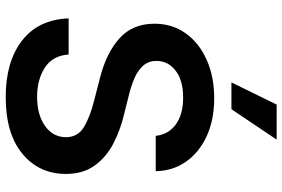

<svg xmlns="http://www.w3.org/2000/svg" viewBox="-182 -820 1012 689"><g transform="rotate(90 324.5 -475.0)"><path d="M327.8 11Q200.6 11 125 -47.8Q49.4 -106.5 45.5 -214.8H175.1Q179 -157.7 221.9 -129.6Q264.9 -101.6 326.7 -101.6Q391.3 -101.6 431.5 -130.1Q471.6 -158.7 471.9 -205.3Q471.6 -247.5 435.9 -269.4Q400.2 -291.2 341.3 -306.1L258.5 -327.4Q168.7 -350.5 116.7 -397.5Q64.6 -444.6 64.6 -522.7Q64.6 -587 99.4 -635.3Q134.2 -683.6 194.8 -710.4Q255.3 -737.2 331.7 -737.2Q409.1 -737.2 467.7 -710.4Q526.3 -683.6 559.5 -636.2Q592.7 -588.8 593.8 -527.3H467Q462 -573.9 425.4 -599.8Q388.8 -625.7 329.9 -625.7Q268.1 -625.7 233.3 -598.9Q198.5 -572.1 198.2 -530.9V-529.8Q198.2 -500.4 216.4 -480.8Q234.7 -461.3 263.3 -449.6Q291.9 -437.9 321.7 -430.8L389.9 -413.7Q444.6 -400.9 493.4 -375.9Q542.3 -350.9 573 -309.1Q603.7 -267.4 603.7 -204.2Q603.3 -108 530.9 -48.5Q458.5 11 327.8 11ZM371.4 -799H275.2L354.8 -961.3H480.5Z"/></g></svg>

Font: Linik Sans SemiBold
Style: Regular
Weight: 600
Designer: Rasmus Andersson (font), Cristiano Sobral (main changes)
Foundry: rsms
Version: Version 3.018;June 1, 2022;FontCreator 14.0.0.2814 64-bit; t